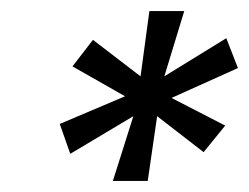

<svg xmlns="http://www.w3.org/2000/svg" viewBox="-20 -708 450 347"><path d="M184 -381 221 -498 107 -430 88 -484 206 -534 111 -588 148 -636 234 -570 250 -688H313L277 -570L389 -639L410 -585L290 -531L387 -481L348 -433L264 -498L247 -381Z"/></svg>

Font: Saira ExtraCondensed SemiBold
Style: Italic
Weight: 600
Width: 2
Italic angle: -12°
Designer: Hector Gatti with collaboration of the Omnibus-Type team
Foundry: Omnibus-Type
Version: Version 1.101